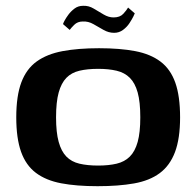

<svg xmlns="http://www.w3.org/2000/svg" viewBox="-20 -634 676 661"><path d="M316 7Q243 7 190.5 -3Q138 -13 103.5 -39Q69 -65 52.5 -111.5Q36 -158 36 -230Q36 -304 53.5 -350.5Q71 -397 106.5 -422.5Q142 -448 195.5 -458Q249 -468 321 -468Q393 -468 445.5 -458Q498 -448 532.5 -422Q567 -396 583.5 -349.5Q600 -303 600 -230Q600 -157 582.5 -110.5Q565 -64 530 -38Q495 -12 441.5 -2.5Q388 7 316 7ZM318 -64Q354 -64 381.5 -70.5Q409 -77 427 -95Q445 -113 454 -145.5Q463 -178 463 -230Q463 -283 454 -315.5Q445 -348 427 -366Q409 -384 381.5 -390.5Q354 -397 318 -397Q281 -397 253.5 -390.5Q226 -384 208.5 -366Q191 -348 182 -315.5Q173 -283 173 -230Q173 -178 182 -145.5Q191 -113 208.5 -95Q226 -77 253.5 -70.5Q281 -64 318 -64ZM373 -521Q354 -521 336.5 -531Q319 -541 301.5 -551Q284 -561 265 -560Q247 -560 235.5 -548.5Q224 -537 220 -531L197 -551Q197 -553 202 -562.5Q207 -572 215.5 -583.5Q224 -595 236.5 -604.5Q249 -614 266 -614Q285 -615 302.5 -604.5Q320 -594 337 -584Q354 -574 371 -574Q393 -574 404.5 -586.5Q416 -599 421 -608L444 -588Q444 -587 439 -577Q434 -567 425.5 -554Q417 -541 403.5 -531Q390 -521 373 -521Z"/></svg>

Font: Genos Thin SemiBold
Style: Regular
Weight: 600
Version: Version 1.010